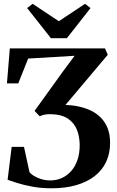

<svg xmlns="http://www.w3.org/2000/svg" viewBox="-20 -1004 632 1036"><path d="M257.5 12Q202 12 154 3Q106 -6 71.2 -17.2Q36.5 -28.5 21 -34L43 -211.5H109.5L139 -75.5Q145 -66.5 161 -56.2Q177 -46 200.5 -38.2Q224 -30.5 252 -30.5Q284 -30.5 312.5 -43Q341 -55.5 363 -79.8Q385 -104 397.5 -139.5Q410 -175 410 -220.5Q410 -265 395.5 -302.8Q381 -340.5 346.5 -363.8Q312 -387 252 -388Q233 -388 219.5 -385.2Q206 -382.5 194.5 -376.5L166.5 -405.5L317.5 -615.5L382.5 -703L132 -688L78.5 -554H17.5L33 -743H546.5L561.5 -708.5L333.5 -438Q351 -437 368 -435.2Q385 -433.5 401.5 -430Q438.5 -422.5 470 -407.5Q501.5 -392.5 524.8 -368.5Q548 -344.5 561 -311.2Q574 -278 574 -233.5Q574 -176.5 553 -131.2Q532 -86 491 -54Q450 -22 391.5 -5Q333 12 257.5 12ZM254.5 -798 126.5 -960.5 156 -983.5 297.5 -889.5 439 -983.5 468.5 -960.5 341 -798Z"/></svg>

Font: Merriweather 96pt
Style: Bold
Weight: 700
Version: Version 2.100